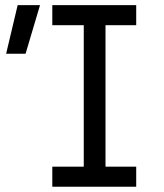

<svg xmlns="http://www.w3.org/2000/svg" viewBox="-20 -713 626 733"><path d="M179.7 0V-76.7H299.8V-616.7H179.7V-693.4H500V-616.7H382.8V-76.7H500V0ZM3.4 -507.8 47.4 -693.4H132.8L77.6 -507.8Z"/></svg>

Font: CaskaydiaMono NF SemiLight
Style: Regular
Weight: 350
Designer: Aaron Bell
Foundry: Saja Typeworks
Version: Version 2111.001; ttfautohint (v1.8.4);Nerd Fonts 3.1.1